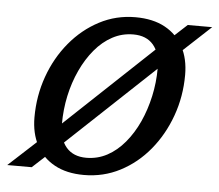

<svg xmlns="http://www.w3.org/2000/svg" viewBox="-66 -541 683 598"><g transform="rotate(5 275.0 -242.0)"><path d="M334.5 -493.5Q389.5 -493.5 427.2 -472.8Q465 -452 484.5 -415Q504 -378 504 -328Q504 -260.5 482 -199.5Q460 -138.5 421 -91.2Q382 -44 329.8 -17Q277.5 10 217 10Q162.5 10 124.8 -10.8Q87 -31.5 67.5 -68.8Q48 -106 48 -155.5Q48 -223 69.8 -283.8Q91.5 -344.5 130.8 -391.8Q170 -439 222 -466.2Q274 -493.5 334.5 -493.5ZM219.5 -44Q254.5 -44 284.8 -60.2Q315 -76.5 339.2 -105.5Q363.5 -134.5 380.8 -172.2Q398 -210 407.5 -253.2Q417 -296.5 417 -340.5Q417 -388.5 395.2 -414Q373.5 -439.5 332.5 -439.5Q297.5 -439.5 267.2 -423.2Q237 -407 212.8 -378Q188.5 -349 171 -311.2Q153.5 -273.5 144.2 -230.5Q135 -187.5 135 -142.5Q135 -95 157 -69.5Q179 -44 219.5 -44ZM498.5 -483.5H575L475 -390.5L453 -373.5L135 -74.5L116 -58L53 0H-23.5L76.5 -92L98 -109L416.5 -409L435.5 -425.5Z"/></g></svg>

Font: Newsreader 10pt
Style: Italic
Weight: 400
Italic angle: -17°
Version: Version 1.003